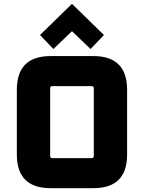

<svg xmlns="http://www.w3.org/2000/svg" viewBox="-20 -983 752 1003"><path d="M68 -176V-514Q68 -690 244 -690H468Q644 -690 644 -514V-176Q644 0 468 0H244Q68 0 68 -176ZM242 -168Q242 -157 253 -157H459Q470 -157 470 -168V-522Q470 -533 459 -533H253Q242 -533 242 -522ZM189 -800 356 -963 523 -800 453 -727 356 -820 259 -727Z"/></svg>

Font: Oxanium ExtraLight ExtraBold
Style: Regular
Weight: 800
Version: Version 2.000